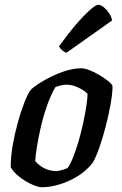

<svg xmlns="http://www.w3.org/2000/svg" viewBox="-20 -787 513 807"><path d="M155 0Q144 0 125.5 -7Q107 -14 87 -26Q67 -38 50.5 -53Q34 -68 25 -84Q25 -128 33.5 -177Q42 -226 55 -272.5Q68 -319 82 -355Q96 -391 108 -408Q118 -419 141.5 -434.5Q165 -450 195.5 -465Q226 -480 259 -490Q292 -500 322 -500Q336 -500 356.5 -492Q377 -484 398 -471.5Q419 -459 434.5 -446.5Q450 -434 453 -425Q453 -395 445 -350Q437 -305 424.5 -256.5Q412 -208 397.5 -166.5Q383 -125 369 -102Q343 -69 306.5 -46.5Q270 -24 230.5 -12Q191 0 155 0ZM214 -68Q221 -68 229 -69.5Q237 -71 246.5 -74Q256 -77 264 -81Q275 -95 287 -125Q299 -155 310 -192.5Q321 -230 329.5 -269.5Q338 -309 343 -341.5Q348 -374 348 -393Q337 -404 323 -412Q309 -420 293 -425.5Q277 -431 261 -431Q249 -431 237.5 -428.5Q226 -426 213 -421Q193 -387 177.5 -342.5Q162 -298 151.5 -252.5Q141 -207 135 -169Q129 -131 128 -110Q136 -100 149.5 -90Q163 -80 180.5 -74Q198 -68 214 -68ZM259 -565Q250 -568 240.5 -576.5Q231 -585 228 -592Q265 -644 298.5 -683Q332 -722 357.5 -744.5Q383 -767 393 -767Q403 -767 415.5 -757Q428 -747 438.5 -731.5Q449 -716 451 -701Z"/></svg>

Font: Texturina Medium 12pt SemiBold
Style: Italic
Weight: 600
Italic angle: -11°
Version: Version 1.002